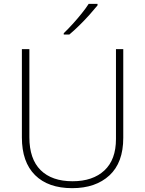

<svg xmlns="http://www.w3.org/2000/svg" viewBox="-20 -970 756 1000"><path d="M622 -252Q622 -123 550 -56.5Q478 10 356 10Q231 10 162.5 -58Q94 -126 94 -254V-714H133V-255Q133 -142 191.5 -84Q250 -26 358 -26Q463 -26 523.5 -82Q584 -138 584 -246V-714H622ZM488 -942Q471 -921 446.5 -893.5Q422 -866 394 -838.5Q366 -811 341 -790H312V-797Q333 -817 358 -844.5Q383 -872 405.5 -900Q428 -928 442 -950H488Z"/></svg>

Font: Noto Sans Bengali UI ExtraLight
Style: Regular
Weight: 200
Designer: Jelle Bosma - Monotype Design Team
Foundry: Monotype Imaging Inc.
Version: Version 2.003; ttfautohint (v1.8.4.7-5d5b)